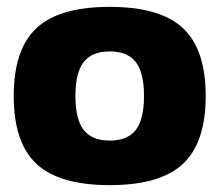

<svg xmlns="http://www.w3.org/2000/svg" viewBox="-20 -530 640 560"><path d="M86.5 -448Q153 -510 300 -510Q447 -510 513.5 -448Q580 -386 580 -250Q580 -114 513.5 -52Q447 10 300 10Q153 10 86.5 -52Q20 -114 20 -250Q20 -386 86.5 -448ZM224 -349Q200 -318 200 -250Q200 -182 224 -151Q248 -120 300 -120Q352 -120 376 -151Q400 -182 400 -250Q400 -318 376 -349Q352 -380 300 -380Q248 -380 224 -349Z"/></svg>

Font: Fivo Sans Modern Heavy
Style: Regular
Weight: 900
Designer: Alexander Slobzheninov
Foundry: Alexander Slobzheninov
Version: 1.0